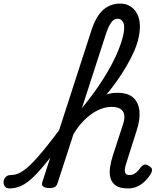

<svg xmlns="http://www.w3.org/2000/svg" viewBox="-191 -1039 887 1076"><path d="M-137 17Q-156 17 -164 5.5Q-172 -6 -171 -20.5Q-170 -35 -159.5 -46.5Q-149 -58 -130 -58Q-104 -58 -77.5 -72Q-51 -86 -18.5 -117.5Q14 -149 57.5 -202.5Q101 -256 159 -334Q170 -349 182 -344Q194 -339 198 -323Q202 -307 189 -288Q126 -200 79.5 -141.5Q33 -83 -3 -48Q-39 -13 -71 2Q-103 17 -137 17ZM526 17Q482 17 459 1.5Q436 -14 428.5 -40.5Q421 -67 425.5 -99.5Q430 -132 441 -166L499 -344Q509 -375 505 -396.5Q501 -418 483.5 -429Q466 -440 435 -440Q405 -440 374.5 -428.5Q344 -417 315.5 -395.5Q287 -374 261.5 -344.5Q236 -315 216 -278L205 -315Q229 -363 259 -401Q289 -439 323 -465.5Q357 -492 393 -505.5Q429 -519 466 -519Q526 -519 556 -491.5Q586 -464 590.5 -416.5Q595 -369 575 -308L515 -119Q511 -108 509 -93.5Q507 -79 512 -68.5Q517 -58 535 -58Q550 -58 562.5 -65.5Q575 -73 584.5 -84Q594 -95 600 -104Q606 -112 616.5 -116Q627 -120 644 -109Q661 -99 661 -88Q661 -77 655 -66Q645 -48 626.5 -28.5Q608 -9 583 4Q558 17 526 17ZM84 15Q68 15 54 8Q40 1 46 -18L321 -868Q347 -948 387 -983.5Q427 -1019 483 -1019Q516 -1019 540.5 -1003Q565 -987 579 -958.5Q593 -930 593 -891Q593 -859 584.5 -822.5Q576 -786 558.5 -747Q541 -708 517 -667Q493 -626 463 -583.5Q433 -541 396.5 -498Q360 -455 319 -412.5Q278 -370 234 -328L131 -11Q127 2 117 8.5Q107 15 84 15ZM268 -433Q301 -473 331.5 -514.5Q362 -556 388.5 -598Q415 -640 436.5 -681Q458 -722 473 -759Q488 -796 496.5 -828.5Q505 -861 505 -887Q505 -902 500 -912.5Q495 -923 487 -928.5Q479 -934 467 -934Q456 -934 446 -927Q436 -920 426 -903.5Q416 -887 406 -859Z"/></svg>

Font: Playwrite RO
Style: Regular
Weight: 400
Designer: Veronika Burian, José Scaglione
Foundry: TypeTogether
Version: Version 1.002